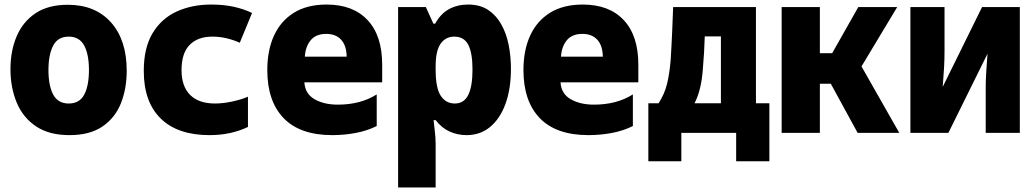

<svg xmlns="http://www.w3.org/2000/svg" viewBox="-20 -584 4544 844"><path d="M285 10Q196 10 138.5 -28.5Q81 -67 53.5 -133Q26 -199 26 -280Q26 -361 53.5 -425Q81 -489 136.5 -526Q192 -563 278 -563Q399 -563 468 -485.5Q537 -408 537 -273Q537 -194 511.5 -130Q486 -66 430.5 -28Q375 10 285 10ZM282 -129Q330 -129 350.5 -168.5Q371 -208 371 -276Q371 -345 350 -384Q329 -423 282 -423Q234 -423 213.5 -383Q193 -343 193 -276Q193 -207 214 -168Q235 -129 282 -129Z M901 10Q761 10 686.5 -63Q612 -136 612 -272Q612 -374 651 -438.5Q690 -503 757 -533.5Q824 -564 908 -564Q964 -564 1008.5 -554Q1053 -544 1088 -527L1034 -396Q1008 -408 977 -415.5Q946 -423 914 -423Q849 -423 813.5 -386.5Q778 -350 778 -276Q778 -204 816 -166.5Q854 -129 925 -129Q961 -129 1002 -138Q1043 -147 1070 -159V-26Q1035 -9 992.5 0.5Q950 10 901 10Z M1441 10Q1299 10 1227 -64.5Q1155 -139 1155 -276Q1155 -363 1184.5 -427.5Q1214 -492 1272 -528Q1330 -564 1416 -564Q1532 -564 1596 -495.5Q1660 -427 1660 -300V-222H1318Q1321 -172 1362.5 -148Q1404 -124 1465 -124Q1565 -124 1636 -169V-30Q1594 -9 1543.5 0.5Q1493 10 1441 10ZM1320 -335H1504Q1503 -384 1479.5 -409.5Q1456 -435 1414 -435Q1369 -435 1346 -407.5Q1323 -380 1320 -335Z M1730 240V-553H1852L1885 -480H1893Q1917 -524 1954 -544Q1991 -564 2038 -564Q2090 -564 2125.5 -540.5Q2161 -517 2183.5 -477Q2206 -437 2216 -386.5Q2226 -336 2226 -282Q2226 -193 2202 -127.5Q2178 -62 2134.5 -26Q2091 10 2031 10Q1992 10 1957 -5.5Q1922 -21 1895 -56H1886Q1887 -42 1891 -10.5Q1895 21 1895 47V240ZM1979 -129Q2020 -129 2038.5 -167Q2057 -205 2057 -278Q2057 -351 2038.5 -387Q2020 -423 1977 -423Q1939 -423 1917 -392Q1895 -361 1895 -292V-278Q1895 -197 1917.5 -163Q1940 -129 1979 -129Z M2567 10Q2425 10 2353 -64.5Q2281 -139 2281 -276Q2281 -363 2310.5 -427.5Q2340 -492 2398 -528Q2456 -564 2542 -564Q2658 -564 2722 -495.5Q2786 -427 2786 -300V-222H2444Q2447 -172 2488.5 -148Q2530 -124 2591 -124Q2691 -124 2762 -169V-30Q2720 -9 2669.5 0.5Q2619 10 2567 10ZM2446 -335H2630Q2629 -384 2605.5 -409.5Q2582 -435 2540 -435Q2495 -435 2472 -407.5Q2449 -380 2446 -335Z M2830 125V-130H2875Q2901 -170 2912 -214.5Q2923 -259 2928 -319Q2930 -347 2931.5 -378Q2933 -409 2935 -451Q2937 -493 2939 -553H3303V-130H3362V125H3216V0H2975V125ZM3070 -286Q3067 -239 3058 -200Q3049 -161 3033 -130H3149V-424H3078Q3077 -386 3075 -354.5Q3073 -323 3070 -286Z M3416 0V-553H3584V-350H3638L3753 -553H3924L3767 -292L3933 0H3750L3632 -216H3584V0Z M3982 0V-553H4132V-362Q4132 -323 4130 -287.5Q4128 -252 4124 -202L4297 -553H4463V0H4313V-196Q4313 -233 4315.5 -270.5Q4318 -308 4321 -348L4149 0Z"/></svg>

Font: Noto Sans Mono SemiCondensed Black
Style: Regular
Weight: 900
Width: 4
Designer: Monotype Design Team
Foundry: Monotype Imaging Inc.
Version: Version 2.014; ttfautohint (v1.8.4.7-5d5b)